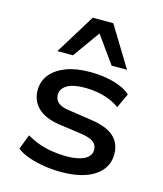

<svg xmlns="http://www.w3.org/2000/svg" viewBox="-114 -846 796 940"><g transform="rotate(15 283.5 -376.0)"><path d="M287 9Q239 9 196 2Q153 -5 117.5 -17.5Q82 -30 58 -49L87 -124Q115 -107 148.5 -95Q182 -83 218 -77.5Q254 -72 289 -72Q348 -72 380.5 -89Q413 -106 413 -137Q413 -162 395 -176Q377 -190 335 -197L214 -214Q143 -225 106.5 -260Q70 -295 70 -349Q70 -394 97 -428Q124 -462 174.5 -481.5Q225 -501 296 -501Q338 -501 377 -494.5Q416 -488 448.5 -475Q481 -462 502 -442L468 -369Q445 -386 416 -397.5Q387 -409 355.5 -414.5Q324 -420 293 -420Q232 -420 201.5 -401.5Q171 -383 171 -353Q171 -328 188.5 -313Q206 -298 245 -293L365 -275Q440 -264 477 -231Q514 -198 514 -142Q514 -95 486 -61Q458 -27 407 -9Q356 9 287 9ZM114 -558 239 -761H343L467 -558H389L291 -695L193 -558Z"/></g></svg>

Font: Nunito Sans 10pt SemiExpanded SemiBold
Style: Regular
Weight: 600
Width: 6
Designer: Vernon Adams
Foundry: Vernon Adams
Version: Version 3.101;gftools[0.9.27]